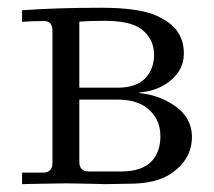

<svg xmlns="http://www.w3.org/2000/svg" viewBox="-20 -467 543 488"><path d="M36.1 1V-28.3H88.9Q113.3 -28.3 113.3 -52.7V-389.2Q113.3 -413.6 91.3 -413.6Q67.9 -413.6 36.1 -411.6V-440.9Q123.5 -447.3 237.8 -447.3Q331.5 -447.3 376.5 -427.7Q414.1 -411.1 430.7 -387.5Q447.3 -363.8 447.3 -330.6Q447.3 -291 414.8 -263.4Q382.3 -235.8 334 -231.9V-230.5Q379.4 -226.1 416.5 -203.1Q467.8 -171.9 467.8 -118.7Q467.8 -63 416.5 -26.9Q378.4 0 307.6 0L248 1Q246.6 1 206.5 0Q166.5 -1 148.9 -1Q132.3 -1 85 0Q37.6 1 36.1 1ZM181.6 -55.7Q181.6 -31.2 206.1 -31.2H288.6Q341.8 -31.2 366.7 -58.6Q387.7 -82.5 387.7 -120.6Q387.7 -166.5 352.5 -193.4Q325.2 -213.9 277.8 -213.9H181.6ZM181.6 -244.1H278.8Q327.6 -244.1 350.6 -269.5Q371.6 -293.5 371.6 -327.6Q371.6 -367.7 339.8 -392.6Q312 -414.1 245.6 -414.1Q211.4 -414.1 181.6 -412.1Z"/></svg>

Font: Theano Old Style
Style: Regular
Weight: 400
Designer: Alexey Kryukov
Version: Version 2.00